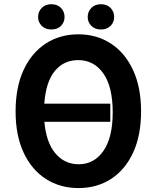

<svg xmlns="http://www.w3.org/2000/svg" viewBox="-20 -904 763 933"><path d="M665.5 -362.6Q665.5 -245.7 626.8 -162.3Q588.1 -78.8 519.5 -34.4Q451 9.9 361.5 9.9Q272 9.9 202.9 -34.4Q133.9 -78.8 94.8 -162.3Q55.8 -245.7 55.8 -362.6Q55.8 -480.1 94.6 -563.9Q133.5 -647.7 202.4 -692.5Q271.3 -737.2 360.8 -737.2Q449.9 -737.2 518.6 -692.5Q587.4 -647.7 626.4 -563.9Q665.5 -480.1 665.5 -362.6ZM527.7 -358Q527.7 -482.2 482.2 -547.1Q436.8 -611.9 359.7 -611.9Q289.8 -611.9 246.3 -558.9Q202.8 -506 195.3 -400.2H516V-312.1H195.7Q204.5 -211.3 249.3 -158.6Q294 -105.8 362.6 -105.8Q437.1 -105.8 482.4 -170.5Q527.7 -235.1 527.7 -358ZM165.1 -821.4Q165.1 -847.3 182.7 -865.4Q200.3 -883.5 229.8 -883.5Q259.2 -883.5 276.5 -865.4Q293.7 -847.3 293.7 -821.4Q293.7 -796.2 276.5 -778.4Q259.2 -760.7 229.8 -760.7Q200.3 -760.7 182.7 -778.4Q165.1 -796.2 165.1 -821.4ZM406.2 -821.4Q406.2 -847.3 423.8 -865.4Q441.4 -883.5 470.9 -883.5Q500 -883.5 517.4 -865.4Q534.8 -847.3 534.8 -821.4Q534.8 -796.2 517.4 -778.4Q500 -760.7 470.9 -760.7Q441.4 -760.7 423.8 -778.4Q406.2 -796.2 406.2 -821.4Z"/></svg>

Font: Interface
Style: Bold
Weight: 700
Designer: Rasmus Andersson
Foundry: rsms
Version: Version 1.8